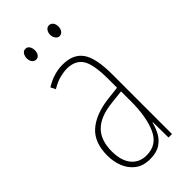

<svg xmlns="http://www.w3.org/2000/svg" viewBox="-224 -801 815 815"><g transform="rotate(-45 183.0 -394.0)"><path d="M177 -588Q240 -588 268.5 -547.5Q297 -507 297 -409V-51H276L275 -144H273Q267 -119 254.5 -95.5Q242 -72 218.5 -56.5Q195 -41 157 -41Q115 -41 89 -61Q63 -81 50.5 -112.5Q38 -144 38 -180Q38 -259 83 -298.5Q128 -338 210 -348L271 -355V-406Q271 -496 249 -529.5Q227 -563 177 -563Q159 -563 135 -557Q111 -551 83 -534L72 -556Q123 -588 177 -588ZM209 -325Q135 -317 99.5 -281.5Q64 -246 64 -180Q64 -124 89 -93.5Q114 -63 157 -63Q220 -63 246 -121Q272 -179 272 -271V-332ZM88 -714Q88 -727 94.5 -737Q101 -747 113 -747Q124 -747 130.5 -737.5Q137 -728 137 -714Q137 -700 130.5 -691Q124 -682 113 -682Q101 -682 94.5 -691.5Q88 -701 88 -714ZM229 -715Q229 -728 236 -737.5Q243 -747 254 -747Q265 -747 272 -738Q279 -729 279 -715Q279 -701 272 -691.5Q265 -682 254 -682Q243 -682 236 -692Q229 -702 229 -715Z"/></g></svg>

Font: Noto Sans Tamil UI ExtraCondensed Thin
Style: Regular
Weight: 100
Width: 2
Designer: Jelle Bosma - Monotype Design Team
Foundry: Monotype Imaging Inc.
Version: Version 2.004; ttfautohint (v1.8.4.7-5d5b)